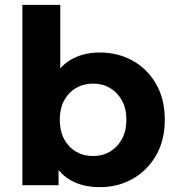

<svg xmlns="http://www.w3.org/2000/svg" viewBox="-20 -762 730 790"><path d="M390 8Q319 8 268 -22Q217 -52 190 -113.5Q163 -175 163 -269Q163 -364 191.5 -425Q220 -486 271 -516Q322 -546 390 -546Q466 -546 526.5 -512Q587 -478 622.5 -416Q658 -354 658 -269Q658 -185 622.5 -123Q587 -61 526.5 -26.5Q466 8 390 8ZM72 0V-742H228V-429L218 -270L221 -110V0ZM363 -120Q402 -120 432.5 -138Q463 -156 481.5 -189.5Q500 -223 500 -269Q500 -316 481.5 -349Q463 -382 432.5 -400Q402 -418 363 -418Q324 -418 293 -400Q262 -382 244 -349Q226 -316 226 -269Q226 -223 244 -189.5Q262 -156 293 -138Q324 -120 363 -120Z"/></svg>

Font: Montserrat Thin
Style: Bold
Weight: 700
Version: Version 9.000